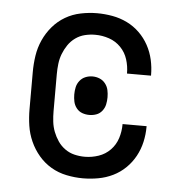

<svg xmlns="http://www.w3.org/2000/svg" viewBox="-44 -570 588 621"><g transform="rotate(5 250.0 -260.0)"><path d="M247 8Q221 8 194 2.5Q167 -3 144 -16.5Q121 -30 103.5 -50.5Q86 -71 75 -95.5Q64 -120 60 -146.5Q56 -173 56 -200V-320Q56 -347 60 -373.5Q64 -400 75 -424.5Q86 -449 103.5 -469.5Q121 -490 144 -503.5Q167 -517 194 -522.5Q221 -528 247 -528Q272 -528 297 -523.5Q322 -519 344.5 -508Q367 -497 385 -479.5Q403 -462 415 -440Q427 -418 432.5 -393.5Q438 -369 438 -344Q438 -344 438 -343.5Q438 -343 438 -342H360Q360 -342 360 -342.5Q360 -343 360 -343Q360 -366 353 -388Q346 -410 330 -426.5Q314 -443 292 -450.5Q270 -458 247 -458Q230 -458 213.5 -454Q197 -450 183 -440Q169 -430 159.5 -416Q150 -402 144 -386.5Q138 -371 136 -354Q134 -337 134 -320V-200Q134 -183 136 -166Q138 -149 144 -133.5Q150 -118 159.5 -104Q169 -90 183 -80Q197 -70 213.5 -66Q230 -62 247 -62Q270 -62 292 -69.5Q314 -77 330 -93.5Q346 -110 353 -132Q360 -154 360 -177Q360 -177 360 -177.5Q360 -178 360 -178H438Q438 -177 438 -176.5Q438 -176 438 -176Q438 -151 432.5 -126.5Q427 -102 415 -80Q403 -58 385 -40.5Q367 -23 344.5 -12Q322 -1 297 3.5Q272 8 247 8ZM250 -198Q238 -198 227 -202Q216 -206 208.5 -215.5Q201 -225 198.5 -236.5Q196 -248 196 -260Q196 -272 198.5 -283.5Q201 -295 208.5 -304.5Q216 -314 227 -318.5Q238 -323 250 -323Q262 -323 273 -318.5Q284 -314 291.5 -304.5Q299 -295 301.5 -283.5Q304 -272 304 -260Q304 -248 301.5 -236.5Q299 -225 291.5 -215.5Q284 -206 273 -202Q262 -198 250 -198Z"/></g></svg>

Font: Zed Sans
Style: Regular
Weight: 400
Designer: Belleve Invis
Foundry: Belleve Invis
Version: Version 1.0.0; ttfautohint (v1.8.4)